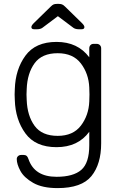

<svg xmlns="http://www.w3.org/2000/svg" viewBox="-20 -745 621 985"><path d="M438 -451V-497Q438 -507 444 -513.5Q450 -520 460 -520H476Q486 -520 492.5 -513.5Q499 -507 499 -497V-10Q499 97 449 158.5Q399 220 275 220Q197 220 150 193Q103 166 84.5 131.5Q66 97 66 71Q66 62 72.5 56Q79 50 88 50H102Q111 50 116.5 54.5Q122 59 126 71Q157 162 270 162Q356 162 397 126.5Q438 91 438 0V-69Q380 10 270 10Q162 10 110.5 -60.5Q59 -131 56 -232L55 -260L56 -288Q59 -389 110.5 -459.5Q162 -530 270 -530Q379 -530 438 -451ZM117 -288 116 -260 117 -232Q120 -151 157.5 -99.5Q195 -48 276 -48Q355 -48 395 -100.5Q435 -153 438 -224Q439 -234 439 -260Q439 -286 438 -296Q435 -367 395 -419.5Q355 -472 276 -472Q195 -472 157.5 -420.5Q120 -369 117 -288ZM314 -711 401 -626Q413 -614 413 -606Q413 -595 399 -595H382Q375 -595 368 -597Q361 -599 357 -602L277 -662L197 -602Q193 -599 186 -597Q179 -595 172 -595H155Q141 -595 141 -606Q141 -614 153 -626L240 -711Q249 -720 255.5 -722.5Q262 -725 272 -725H282Q291 -725 298 -722.5Q305 -720 314 -711Z"/></svg>

Font: Rubik
Style: Regular
Weight: 300
Designer: Hubert & Fischer
Foundry: Hubert & Fischer
Version: Version 1.100